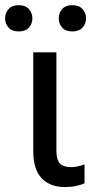

<svg xmlns="http://www.w3.org/2000/svg" viewBox="-63 -719 376 753"><path d="M190.4 14.6Q214.8 14.6 235.4 10.3Q255.9 5.9 268.6 0V-74.2Q254.9 -69.3 241.7 -66.4Q228.5 -63.5 214.8 -63.5Q185.5 -63.5 171.9 -78.1Q158.2 -92.8 158.2 -127V-513.7H67.4V-127Q67.4 -53.7 100.8 -19.5Q134.3 14.6 190.4 14.6ZM-43 -646.5Q-43 -625.5 -29.3 -610.6Q-15.6 -595.7 10.3 -595.7Q36.6 -595.7 50.3 -610.6Q64 -625.5 64 -646.5Q64 -668.5 50.3 -683.6Q36.6 -698.7 10.3 -698.7Q-15.6 -698.7 -29.3 -683.6Q-43 -668.5 -43 -646.5ZM167.5 -646.5Q167.5 -625.5 180.9 -610.6Q194.3 -595.7 220.7 -595.7Q246.6 -595.7 260.5 -610.6Q274.4 -625.5 274.4 -646.5Q274.4 -668.5 260.5 -683.6Q246.6 -698.7 220.7 -698.7Q194.3 -698.7 180.9 -683.6Q167.5 -668.5 167.5 -646.5Z"/></svg>

Font: Roboto Flex
Style: Regular
Weight: 400
Designer: Berlow after Robertson
Foundry: Google
Version: Version 3.200;gftools[0.9.32]